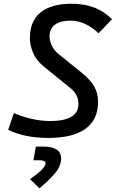

<svg xmlns="http://www.w3.org/2000/svg" viewBox="-20 -723 626 1020"><path d="M237.3 9.8Q110.8 9.8 23.4 -33.2L53.7 -122.1Q153.8 -80.1 246.6 -80.1Q396.5 -80.1 396.5 -170.4Q396.5 -197.8 385.7 -218Q375 -238.3 350.6 -257.8L210.9 -371.1Q173.3 -401.9 156 -442.1Q138.7 -482.4 138.7 -521Q138.7 -610.8 195.6 -657Q252.4 -703.1 360.8 -703.1Q496.1 -703.1 574.7 -620.6L503.9 -546.4Q431.6 -613.3 355 -613.3Q301.3 -613.3 272.2 -592Q243.2 -570.8 243.2 -529.3Q243.2 -507.3 254.9 -481.4Q266.6 -455.6 292.5 -434.6L412.6 -337.9Q459 -300.3 480 -264.4Q501 -228.5 501 -181.6Q501 -87.4 434.1 -38.8Q367.2 9.8 237.3 9.8ZM189.5 277.3 139.6 229Q222.2 171.4 222.2 144Q222.2 128.4 189.5 128.4H157.7L170.4 55.7H207Q304.7 55.7 304.7 118.2Q304.7 160.6 270 200.2Q235.4 239.7 189.5 277.3Z"/></svg>

Font: Cascadia Mono
Style: Italic
Weight: 400
Italic angle: -10°
Monospace: yes
Designer: Aaron Bell
Foundry: Saja Typeworks
Version: Version 2404.023; ttfautohint (v1.8.4)